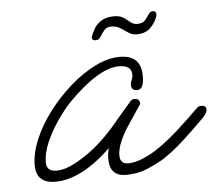

<svg xmlns="http://www.w3.org/2000/svg" viewBox="-42 -521 657 577"><g transform="rotate(-5 287.0 -232.5)"><path d="M103 10Q45 10 45 -45Q45 -81 62.5 -122.5Q80 -164 110 -203.5Q140 -243 177 -275.5Q214 -308 253 -327.5Q292 -347 328 -347Q392 -347 392 -284Q392 -243 372 -243Q354 -243 354 -260Q354 -267 357.5 -274.5Q361 -282 361 -291Q361 -319 323 -319Q262 -319 170 -226Q148 -203 127 -172Q106 -141 92.5 -109.5Q79 -78 79 -50Q79 -23 109 -23Q135 -23 164.5 -39Q194 -55 216 -72Q260 -105 306 -162Q313 -170 324 -183Q335 -196 349 -212Q354 -217 361 -217Q377 -217 377 -201L339 -144Q301 -88 301 -52Q301 -26 326 -26Q347 -26 372 -37Q397 -48 413 -59Q445 -80 480 -111.5Q515 -143 547 -175Q551 -179 559 -179Q574 -179 574 -167Q574 -156 560 -142Q520 -102 488 -73.5Q456 -45 427 -27Q408 -16 380 -4Q352 8 316 8Q267 8 267 -44Q267 -64 272 -77Q181 10 103 10ZM260 -403Q256 -403 252 -405.5Q248 -408 250 -415Q253 -424 260 -437Q267 -450 282 -460Q297 -470 321 -470Q339 -470 349.5 -463Q360 -456 368.5 -448.5Q377 -441 390 -441Q407 -441 415 -452Q423 -463 428 -470Q433 -475 438 -475Q452 -475 448 -459Q443 -443 428 -426.5Q413 -410 385 -410Q371 -410 360 -417.5Q349 -425 337.5 -432.5Q326 -440 310 -440Q296 -440 288.5 -430.5Q281 -421 274 -410Q270 -403 260 -403Z"/></g></svg>

Font: Oooh Baby
Style: Regular
Weight: 400
Designer: Robert E. Leuschke
Foundry: Robert E. Leuschke
Version: Version 1.011; ttfautohint (v1.8.3)